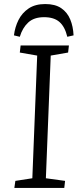

<svg xmlns="http://www.w3.org/2000/svg" viewBox="-20 -930 384 950"><path d="M164 -655 78 -670 82 -705H321L317 -670L231 -655L207 -48L302 -35L298 0H51L56 -35L140 -48ZM313 -748Q301 -798 274 -821.5Q247 -845 198 -845Q148 -845 119.5 -818.5Q91 -792 78 -748L49 -755Q54 -796 71.5 -831Q89 -866 121.5 -888Q154 -910 204 -910Q253 -910 283 -889.5Q313 -869 327.5 -834Q342 -799 344 -755Z"/></svg>

Font: Literata 24pt Light
Style: Italic
Weight: 300
Italic angle: -2°
Designer: Latin by Veronika Burian and Jose Scaglione. Greek by Irene Vlachou. Cyrillic by Vera Evstafieva
Foundry: TypeTogether
Version: Version 3.103;gftools[0.9.29]